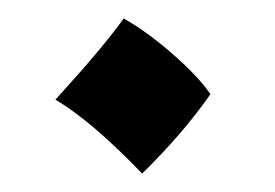

<svg xmlns="http://www.w3.org/2000/svg" viewBox="-20 -317 298 208"><path d="M40 -209Q92 -266 114 -297Q139 -283 167 -258.5Q195 -234 208 -215Q178 -172 134 -129Q78 -187 40 -209Z"/></svg>

Font: Katibeh
Style: Regular
Weight: 400
Designer: Arabic design by Kourosh Beigpour, Latin design by Eduardo Tunni, engineering by Lasse Fister
Version: Version 1.000